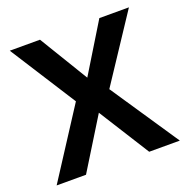

<svg xmlns="http://www.w3.org/2000/svg" viewBox="-115 -739 830 848"><g transform="rotate(-20 299.5 -315.0)"><path d="M161 -630 300 -401 440 -630H579L374 -320L589 0H445L295 -238L148 0H10L217 -320L19 -630Z"/></g></svg>

Font: Mukta SemiBold
Style: Regular
Weight: 600
Designer: Girish Dalvi and Yashodeep Gholap
Foundry: Ek Type
Version: Version 2.538;PS 1.002;hotconv 16.6.51;makeotf.lib2.5.65220;